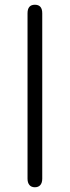

<svg xmlns="http://www.w3.org/2000/svg" viewBox="-20 -779 294 809"><path d="M96 -26V-723Q96 -759 127 -759Q158 -759 158 -723V-26Q158 -9 150 0.5Q142 10 127 10Q112 10 104 0.5Q96 -9 96 -26Z"/></svg>

Font: Kodchasan Light
Style: Regular
Weight: 300
Version: Version 1.000; ttfautohint (v1.6)